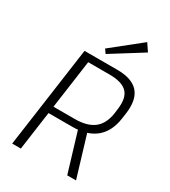

<svg xmlns="http://www.w3.org/2000/svg" viewBox="-222 -1044 1024 1154"><g transform="rotate(30 290.0 -467.0)"><path d="M151 -700H378Q481 -700 525 -650Q569 -600 555 -499L550 -464Q537 -367 478 -317.5Q419 -268 317 -268H146L153 -316H305Q391 -316 437.5 -352.5Q484 -389 495 -466L499 -498Q510 -579 474.5 -615.5Q439 -652 352 -652H190L207 -673L113 0H53ZM349 -285H410L496 0H435ZM486 -882 270 -747 251 -774 451 -934Z"/></g></svg>

Font: Pathway Extreme 28pt ExtraLight
Style: Italic
Weight: 250
Italic angle: -8°
Designer: Eduardo Rodriguez Tunni
Foundry: Eduardo Rodriguez Tunni
Version: Version 1.001;gftools[0.9.26]